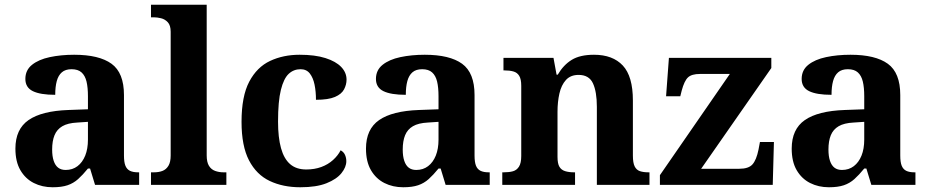

<svg xmlns="http://www.w3.org/2000/svg" viewBox="-20 -780 3915 810"><path d="M202 10Q158 10 122.5 -8Q87 -26 66 -62Q45 -98 45 -153Q45 -235 100.5 -273.5Q156 -312 269 -316L351 -319V-374Q351 -411 345 -436Q339 -461 324 -474.5Q309 -488 282 -488Q256 -488 241 -475Q226 -462 219.5 -438Q213 -414 213 -380Q150 -380 118.5 -395.5Q87 -411 87 -447Q87 -484 115 -506.5Q143 -529 190 -539Q237 -549 293 -549Q398 -549 450.5 -511Q503 -473 503 -379V-124Q503 -96 509 -81Q515 -66 528 -59.5Q541 -53 563 -53H567V0H381L360 -69H351Q329 -42 309.5 -24.5Q290 -7 265 1.5Q240 10 202 10ZM257 -63Q286 -63 307 -79Q328 -95 339.5 -123.5Q351 -152 351 -191V-266L306 -263Q266 -261 243 -247.5Q220 -234 210 -209.5Q200 -185 200 -149Q200 -121 206.5 -101.5Q213 -82 225.5 -72.5Q238 -63 257 -63Z M617 0V-53H629Q650 -53 665.5 -59Q681 -65 690.5 -80.5Q700 -96 700 -124V-646Q700 -673 688 -686Q676 -699 659.5 -703Q643 -707 629 -707H617V-760H852V-124Q852 -96 861.5 -80.5Q871 -65 887.5 -59Q904 -53 923 -53H935V0Z M1247 10Q1174 10 1118 -16.5Q1062 -43 1030.5 -103.5Q999 -164 999 -266Q999 -374 1031.5 -435.5Q1064 -497 1119.5 -523Q1175 -549 1244 -549Q1309 -549 1353 -535Q1397 -521 1419.5 -497.5Q1442 -474 1442 -444Q1442 -423 1431.5 -403Q1421 -383 1393 -371Q1365 -359 1313 -359Q1313 -394 1307 -423Q1301 -452 1287 -470Q1273 -488 1248 -488Q1219 -488 1198 -468.5Q1177 -449 1165 -401Q1153 -353 1153 -267Q1153 -200 1165.5 -155Q1178 -110 1204 -87.5Q1230 -65 1272 -65Q1307 -65 1335.5 -75.5Q1364 -86 1385 -105Q1406 -124 1417 -146Q1430 -139 1435.5 -126.5Q1441 -114 1441 -100Q1441 -75 1420.5 -49.5Q1400 -24 1357.5 -7Q1315 10 1247 10Z M1681 10Q1637 10 1601.5 -8Q1566 -26 1545 -62Q1524 -98 1524 -153Q1524 -235 1579.5 -273.5Q1635 -312 1748 -316L1830 -319V-374Q1830 -411 1824 -436Q1818 -461 1803 -474.5Q1788 -488 1761 -488Q1735 -488 1720 -475Q1705 -462 1698.5 -438Q1692 -414 1692 -380Q1629 -380 1597.5 -395.5Q1566 -411 1566 -447Q1566 -484 1594 -506.5Q1622 -529 1669 -539Q1716 -549 1772 -549Q1877 -549 1929.5 -511Q1982 -473 1982 -379V-124Q1982 -96 1988 -81Q1994 -66 2007 -59.5Q2020 -53 2042 -53H2046V0H1860L1839 -69H1830Q1808 -42 1788.5 -24.5Q1769 -7 1744 1.5Q1719 10 1681 10ZM1736 -63Q1765 -63 1786 -79Q1807 -95 1818.5 -123.5Q1830 -152 1830 -191V-266L1785 -263Q1745 -261 1722 -247.5Q1699 -234 1689 -209.5Q1679 -185 1679 -149Q1679 -121 1685.5 -101.5Q1692 -82 1704.5 -72.5Q1717 -63 1736 -63Z M2099 0V-53H2105Q2128 -53 2144 -57.5Q2160 -62 2169.5 -77Q2179 -92 2179 -122V-418Q2179 -446 2170.5 -460Q2162 -474 2146 -478.5Q2130 -483 2108 -483H2104V-536H2315L2328 -465H2333Q2357 -506 2392 -527.5Q2427 -549 2486 -549Q2565 -549 2607.5 -503.5Q2650 -458 2650 -356V-124Q2650 -93 2657.5 -78Q2665 -63 2679.5 -58Q2694 -53 2716 -53H2720V0H2498V-329Q2498 -393 2481.5 -428.5Q2465 -464 2421 -464Q2387 -464 2367.5 -442.5Q2348 -421 2340 -385.5Q2332 -350 2332 -309V-118Q2332 -90 2340 -76.5Q2348 -63 2364 -58Q2380 -53 2402 -53H2406V0Z M2764 0V-41L3059 -468H2933Q2898 -468 2882.5 -453.5Q2867 -439 2856 -398L2850 -374H2790L2802 -536H3234V-493L2938 -68H3099Q3138 -68 3154.5 -86.5Q3171 -105 3180 -149L3186 -181H3245L3240 0Z M3477 10Q3433 10 3397.5 -8Q3362 -26 3341 -62Q3320 -98 3320 -153Q3320 -235 3375.5 -273.5Q3431 -312 3544 -316L3626 -319V-374Q3626 -411 3620 -436Q3614 -461 3599 -474.5Q3584 -488 3557 -488Q3531 -488 3516 -475Q3501 -462 3494.5 -438Q3488 -414 3488 -380Q3425 -380 3393.5 -395.5Q3362 -411 3362 -447Q3362 -484 3390 -506.5Q3418 -529 3465 -539Q3512 -549 3568 -549Q3673 -549 3725.5 -511Q3778 -473 3778 -379V-124Q3778 -96 3784 -81Q3790 -66 3803 -59.5Q3816 -53 3838 -53H3842V0H3656L3635 -69H3626Q3604 -42 3584.5 -24.5Q3565 -7 3540 1.5Q3515 10 3477 10ZM3532 -63Q3561 -63 3582 -79Q3603 -95 3614.5 -123.5Q3626 -152 3626 -191V-266L3581 -263Q3541 -261 3518 -247.5Q3495 -234 3485 -209.5Q3475 -185 3475 -149Q3475 -121 3481.5 -101.5Q3488 -82 3500.5 -72.5Q3513 -63 3532 -63Z"/></svg>

Font: Noto Serif Khmer
Style: Bold
Weight: 700
Version: Version 2.003